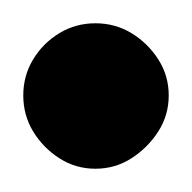

<svg xmlns="http://www.w3.org/2000/svg" viewBox="-32 -503 165 165"><g transform="rotate(90 50.5 -420.5)"><path d="M-12 -420Q-12 -403 -3.5 -389Q5 -375 19 -366.5Q33 -358 50 -358Q67 -358 81 -366.5Q95 -375 104 -389Q113 -403 113 -420Q113 -437 104 -451Q95 -465 81 -474Q67 -483 50 -483Q33 -483 19 -474Q5 -465 -3.5 -451Q-12 -437 -12 -420Z"/></g></svg>

Font: Linefont Medium
Style: Regular
Weight: 500
Monospace: yes
Version: Version 3.002;gftools[0.9.33]